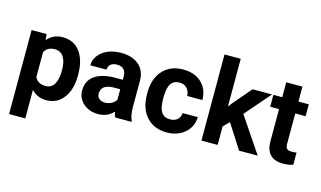

<svg xmlns="http://www.w3.org/2000/svg" viewBox="-105 -1081 2704 1615"><g transform="rotate(15 1246.5 -273.5)"><path d="M529.8 -266.6C529.8 -351.1 511.7 -417.5 475.6 -465.8C439.5 -514.2 388.7 -538.1 323.7 -538.1C268.6 -538.1 224.1 -517.6 189.9 -476.6L185.1 -528.3H54.2V203.1H195.3V-45.9C228 -8.8 271.5 9.8 324.7 9.8C387.7 9.8 437.5 -14.6 474.6 -64C511.2 -112.8 529.8 -177.7 529.8 -259.3ZM388.7 -269.5C388.7 -159.2 355 -104 287.6 -104C243.2 -104 212.4 -121.6 195.3 -156.2V-372.6C211.9 -406.2 242.2 -423.3 286.6 -423.3C353 -423.3 388.7 -367.7 388.7 -269.5Z M1065.9 0V-8.3C1052.2 -34.2 1045.4 -71.8 1044.9 -122.1V-351.1C1044.9 -410.2 1025.9 -456.5 987.8 -489.3C949.2 -522 897.5 -538.1 832.5 -538.1C789.6 -538.1 751 -530.8 716.3 -516.1C647.5 -486.3 607.9 -430.7 607.9 -369.6H749C749 -409.2 777.8 -433.6 825.2 -433.6C879.4 -433.6 903.3 -401.9 903.3 -353V-322.8H838.4C681.6 -322.3 596.2 -260.3 596.2 -148.4C596.2 -103 613.3 -64.9 647.5 -35.2C681.2 -5.4 724.1 9.8 775.9 9.8C830.6 9.8 875 -9.3 909.2 -47.4C912.1 -28.3 917 -12.7 923.3 0ZM806.6 -98.1C763.7 -98.1 737.3 -123.5 737.3 -158.7L737.8 -167C742.2 -215.8 779.8 -240.2 850.6 -240.2H903.3V-149.4C886.2 -118.2 848.1 -98.1 806.6 -98.1Z M1373 -104C1305.2 -104 1272.5 -147.9 1272.5 -256.8V-271.5C1272.5 -378.9 1306.2 -423.8 1372.1 -423.8C1425.3 -423.8 1460.4 -386.2 1461.9 -331.5H1594.2C1593.8 -394 1573.2 -444.3 1533.7 -481.9C1493.7 -519.5 1440.4 -538.1 1374.5 -538.1C1298.8 -538.1 1239.7 -513.7 1196.3 -465.3C1152.8 -417 1131.3 -352.1 1131.3 -270.5V-261.2C1131.3 -176.8 1153.3 -110.4 1196.8 -62.5C1240.2 -14.2 1299.8 9.8 1375.5 9.8C1416 9.8 1452.6 1.5 1486.3 -15.1C1552.7 -47.9 1593.8 -110.8 1594.2 -182.6H1461.9C1460.4 -135.3 1425.3 -104 1373 -104Z M2002.4 0H2164.6L1957 -308.1L2147.9 -528.3H1978.5L1843.3 -369.6L1815.9 -334.5V-750H1674.8V0H1815.9V-161.1L1866.7 -211.9Z M2236.8 -658.2V-528.3H2159.7V-424.8H2236.8V-140.1C2238.8 -40 2289.1 9.8 2388.2 9.8C2417.5 9.8 2445.8 5.4 2473.6 -2.9V-109.9C2461.4 -107.4 2447.8 -106.4 2432.1 -106.4C2389.6 -106.4 2377.9 -122.1 2377.9 -161.1V-424.8H2468.3V-528.3H2377.9V-658.2Z"/></g></svg>

Font: Shabnam
Style: Bold
Weight: 700
Foundry: DejaVu fonts team - Redesigned by Saber Rastikerdar - Based on Vazir font
Version: Version 5.0.1